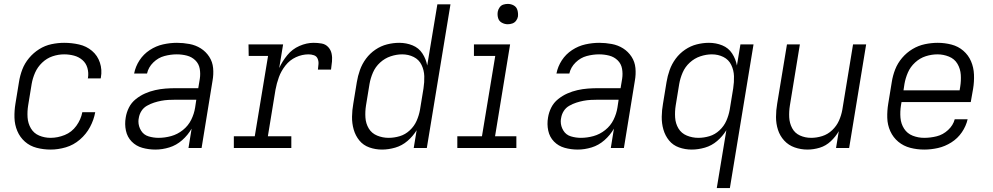

<svg xmlns="http://www.w3.org/2000/svg" viewBox="-20 -757 5080 982"><path d="M239 8Q277 8 316.5 -3.5Q356 -15 388.5 -43Q421 -71 440.5 -107.5Q460 -144 467 -183H401Q394 -146 370.5 -113.5Q347 -81 311 -66.5Q275 -52 239 -52Q208 -52 180.5 -63.5Q153 -75 138 -100.5Q123 -126 121 -156.5Q119 -187 124 -218L142 -328Q147 -357 159.5 -385.5Q172 -414 195.5 -436.5Q219 -459 248.5 -469Q278 -479 308 -479Q334 -479 358.5 -472.5Q383 -466 401.5 -450Q420 -434 427 -409.5Q434 -385 430 -359L429 -356H495L496 -361Q503 -400 491 -436.5Q479 -473 450.5 -497Q422 -521 384.5 -529.5Q347 -538 308 -538Q276 -538 243 -531Q210 -524 180.5 -505.5Q151 -487 128.5 -460Q106 -433 94 -401.5Q82 -370 77 -337L59 -227Q53 -191 54 -155Q55 -119 68.5 -87Q82 -55 107.5 -32.5Q133 -10 167.5 -1Q202 8 239 8Z M775 8Q810 8 846 -3Q882 -14 911.5 -40Q941 -66 960 -99L944 0H1011L1067 -344Q1073 -377 1070 -409Q1067 -441 1050 -467Q1033 -493 1007 -509.5Q981 -526 949 -532Q917 -538 885 -538Q850 -538 814 -530Q778 -522 746 -501Q714 -480 693.5 -448.5Q673 -417 666 -381H732Q739 -413 764 -437.5Q789 -462 821 -470.5Q853 -479 884 -479Q911 -479 936 -472.5Q961 -466 979 -448.5Q997 -431 1001.5 -405.5Q1006 -380 1002 -354L994 -306H879Q853 -306 826.5 -304Q800 -302 773.5 -296Q747 -290 722 -279Q697 -268 674.5 -250Q652 -232 639.5 -207Q627 -182 623 -156Q617 -122 624 -89Q631 -56 653.5 -33Q676 -10 708 -1Q740 8 775 8ZM791 -52Q765 -52 740 -59.5Q715 -67 701.5 -89Q688 -111 688 -136Q688 -145 690 -154Q693 -173 703.5 -189.5Q714 -206 731.5 -216Q749 -226 767.5 -232Q786 -238 804.5 -241.5Q823 -245 841.5 -246Q860 -247 879 -247H984L978 -207Q973 -175 958 -144.5Q943 -114 915.5 -92Q888 -70 855.5 -61Q823 -52 791 -52Z M1176 0H1470V-60H1350L1389 -298Q1395 -331 1406.5 -362.5Q1418 -394 1440 -422Q1462 -450 1493.5 -464.5Q1525 -479 1558 -479Q1572 -479 1585.5 -474.5Q1599 -470 1604.5 -457Q1610 -444 1609 -430Q1608 -416 1606 -401H1673Q1676 -422 1678 -442.5Q1680 -463 1676 -482.5Q1672 -502 1658.5 -516.5Q1645 -531 1625 -534.5Q1605 -538 1584 -538Q1548 -538 1511.5 -522Q1475 -506 1449.5 -475Q1424 -444 1408 -409L1428 -530H1251L1252 -471H1351L1283 -60H1176Z M1934 8Q1967 8 2001.5 -2Q2036 -12 2064 -36Q2092 -60 2111 -91L2096 0H2163L2284 -735H2217L2165 -422Q2159 -455 2140.5 -483.5Q2122 -512 2090 -525Q2058 -538 2022 -538Q1991 -538 1959.5 -530Q1928 -522 1900 -503Q1872 -484 1852 -457Q1832 -430 1821 -399Q1810 -368 1805 -337L1787 -227Q1781 -194 1780.5 -160Q1780 -126 1789 -94.5Q1798 -63 1818 -38.5Q1838 -14 1869 -3Q1900 8 1934 8ZM1968 -52Q1937 -52 1909 -63.5Q1881 -75 1866 -100Q1851 -125 1849 -156Q1847 -187 1852 -218L1870 -328Q1875 -357 1887.5 -386Q1900 -415 1924 -437Q1948 -459 1978 -469Q2008 -479 2037 -479Q2069 -479 2096 -465.5Q2123 -452 2136 -425Q2149 -398 2150 -367.5Q2151 -337 2146 -305L2128 -195Q2123 -167 2111 -139.5Q2099 -112 2076 -90.5Q2053 -69 2024.5 -60.5Q1996 -52 1968 -52Z M2319 0H2621V-60H2512L2589 -530H2404V-471H2513L2445 -60H2319ZM2577 -633Q2589 -633 2600.5 -637Q2612 -641 2619.5 -651Q2627 -661 2629 -672Q2631 -689 2626.5 -705Q2622 -721 2608 -729Q2594 -737 2577 -737Q2566 -737 2554.5 -733.5Q2543 -730 2535.5 -719.5Q2528 -709 2526 -698Q2523 -681 2527.5 -665Q2532 -649 2546.5 -641Q2561 -633 2577 -633Z M2935 8Q2970 8 3006 -3Q3042 -14 3071.5 -40Q3101 -66 3120 -99L3104 0H3171L3227 -344Q3233 -377 3230 -409Q3227 -441 3210 -467Q3193 -493 3167 -509.5Q3141 -526 3109 -532Q3077 -538 3045 -538Q3010 -538 2974 -530Q2938 -522 2906 -501Q2874 -480 2853.5 -448.5Q2833 -417 2826 -381H2892Q2899 -413 2924 -437.5Q2949 -462 2981 -470.5Q3013 -479 3044 -479Q3071 -479 3096 -472.5Q3121 -466 3139 -448.5Q3157 -431 3161.5 -405.5Q3166 -380 3162 -354L3154 -306H3039Q3013 -306 2986.5 -304Q2960 -302 2933.5 -296Q2907 -290 2882 -279Q2857 -268 2834.5 -250Q2812 -232 2799.5 -207Q2787 -182 2783 -156Q2777 -122 2784 -89Q2791 -56 2813.5 -33Q2836 -10 2868 -1Q2900 8 2935 8ZM2951 -52Q2925 -52 2900 -59.5Q2875 -67 2861.5 -89Q2848 -111 2848 -136Q2848 -145 2850 -154Q2853 -173 2863.5 -189.5Q2874 -206 2891.5 -216Q2909 -226 2927.5 -232Q2946 -238 2964.5 -241.5Q2983 -245 3001.5 -246Q3020 -247 3039 -247H3144L3138 -207Q3133 -175 3118 -144.5Q3103 -114 3075.5 -92Q3048 -70 3015.5 -61Q2983 -52 2951 -52Z M3646 205H3713L3834 -530H3767L3749 -422Q3743 -455 3724.5 -483.5Q3706 -512 3674 -525Q3642 -538 3606 -538Q3575 -538 3543.5 -530Q3512 -522 3484 -503Q3456 -484 3436 -457Q3416 -430 3405 -399Q3394 -368 3389 -337L3371 -227Q3365 -194 3364.5 -160Q3364 -126 3373 -94.5Q3382 -63 3402 -38.5Q3422 -14 3453 -3Q3484 8 3518 8Q3551 8 3585.5 -2Q3620 -12 3648 -36Q3676 -60 3695 -91ZM3552 -52Q3521 -52 3493 -63.5Q3465 -75 3450 -100Q3435 -125 3433 -156Q3431 -187 3436 -218L3454 -328Q3459 -357 3471.5 -386Q3484 -415 3508 -437Q3532 -459 3562 -469Q3592 -479 3621 -479Q3653 -479 3680 -465.5Q3707 -452 3720 -425Q3733 -398 3734 -367.5Q3735 -337 3730 -305L3712 -195Q3707 -167 3695 -139.5Q3683 -112 3660 -90.5Q3637 -69 3608.5 -60.5Q3580 -52 3552 -52Z M4110 8Q4141 8 4172.5 -1.5Q4204 -11 4229 -34.5Q4254 -58 4270 -86L4256 0H4323L4410 -530H4343L4288 -195Q4283 -167 4271 -140Q4259 -113 4236.5 -91.5Q4214 -70 4185.5 -61Q4157 -52 4129 -52Q4098 -52 4071.5 -64Q4045 -76 4031.5 -101.5Q4018 -127 4016.5 -157Q4015 -187 4020 -218L4071 -530H4005L3955 -227Q3949 -193 3949 -158.5Q3949 -124 3959 -93Q3969 -62 3991 -38Q4013 -14 4044.5 -3Q4076 8 4110 8Z M4707 8Q4742 8 4777.5 0Q4813 -8 4845.5 -28.5Q4878 -49 4899.5 -80.5Q4921 -112 4929 -147H4863Q4855 -116 4829 -92Q4803 -68 4771 -60Q4739 -52 4707 -52Q4676 -52 4648 -63Q4620 -74 4604 -99Q4588 -124 4585.5 -155Q4583 -186 4588 -218L4591 -235H4945L4957 -303Q4963 -339 4961.5 -375.5Q4960 -412 4946.5 -443.5Q4933 -475 4907 -497.5Q4881 -520 4846.5 -529Q4812 -538 4776 -538Q4744 -538 4710.5 -531Q4677 -524 4647 -506Q4617 -488 4594 -461Q4571 -434 4558.5 -402Q4546 -370 4541 -337L4523 -227Q4517 -191 4518 -154.5Q4519 -118 4533.5 -86Q4548 -54 4574.5 -32Q4601 -10 4635.5 -1Q4670 8 4707 8ZM4601 -295 4606 -328Q4611 -357 4623.5 -386Q4636 -415 4660.5 -437.5Q4685 -460 4715 -469.5Q4745 -479 4775 -479Q4805 -479 4833.5 -467.5Q4862 -456 4877 -430.5Q4892 -405 4894 -374.5Q4896 -344 4891 -313L4888 -295Z"/></svg>

Font: Iosevka Sparkle Light Oblique
Style: Regular
Weight: 300
Italic angle: -9°
Designer: Belleve Invis
Foundry: Belleve Invis
Version: Version 4.5.0; ttfautohint (v1.8.3)